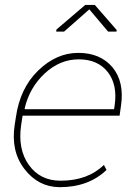

<svg xmlns="http://www.w3.org/2000/svg" viewBox="-20 -754 544 784"><path d="M80.6 -311 81.5 -308.1H445.8L448.2 -324.2Q460.4 -408.2 419.9 -460Q378.9 -511.7 301.8 -511.7Q224.6 -511.7 162.6 -454.1Q100.6 -396.5 80.6 -311ZM439.5 -479Q488.3 -419.9 474.1 -322.3L468.3 -281.7H72.3L66.4 -244.1Q51.8 -145 97.7 -80.6Q143.6 -16.1 227.5 -16.1Q337.9 -16.1 404.3 -80.6L415 -60.1Q341.8 10.3 223.6 10.3Q136.7 9.8 80.1 -63.5Q23.4 -136.7 40 -244.1L44.9 -275.4Q61.5 -393.6 135.7 -465.8Q210 -538.1 299.8 -538.1Q389.6 -538.1 439.5 -479ZM456.5 -631.3 455.6 -625H421.4L344.7 -715.8L241.7 -625H209.5L210.4 -633.3L328.1 -733.9H367.2Z"/></svg>

Font: Roboto-ThinItalic
Style: Italic
Weight: 250
Italic angle: -12°
Designer: Google
Version: Version 1.100141; 2013; ttfautohint (v0.94.14-c901) -l 8 -r 